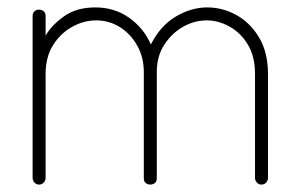

<svg xmlns="http://www.w3.org/2000/svg" viewBox="-20 -498 807 518"><path d="M85 0Q78 0 73 -5.5Q68 -11 68 -18V-455Q68 -463 73 -467.5Q78 -472 85 -472Q93 -472 98 -467.5Q103 -463 103 -455V-402Q120 -431 153.5 -454.5Q187 -478 237 -478Q289 -478 328.5 -450Q368 -422 387 -378Q413 -429 454.5 -453.5Q496 -478 539 -478Q581 -478 618.5 -457Q656 -436 679.5 -396Q703 -356 703 -298V-18Q703 -11 698 -5.5Q693 0 685 0Q678 0 673 -5.5Q668 -11 668 -18V-298Q668 -346 648.5 -378Q629 -410 599 -426.5Q569 -443 538 -443Q504 -443 473.5 -425.5Q443 -408 423 -377Q403 -346 403 -304V-17Q403 -8 397.5 -4Q392 0 385 0Q379 0 373.5 -4Q368 -8 368 -17V-303Q368 -343 350.5 -374.5Q333 -406 304 -424.5Q275 -443 239 -443Q206 -443 174.5 -425.5Q143 -408 123 -376Q103 -344 103 -298V-18Q103 -11 98 -5.5Q93 0 85 0Z"/></svg>

Font: Dosis ExtraLight ExtraLight
Style: Regular
Weight: 250
Version: Version 3.001; ttfautohint (v1.8.2)